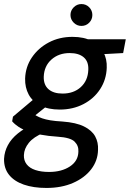

<svg xmlns="http://www.w3.org/2000/svg" viewBox="-50 -696 641 948"><path d="M179 232Q115 232 67.5 215.5Q20 199 -5.5 167Q-31 135 -30 88Q-28 52 -11 20.5Q6 -11 38 -37Q70 -63 117 -84L165 -40Q116 -20 92.5 9Q69 38 68 70Q67 96 81.5 115Q96 134 124.5 143.5Q153 153 192 153Q254 153 295 126Q336 99 337 53Q339 24 318.5 3.5Q298 -17 235 -21Q188 -24 151.5 -31Q115 -38 88 -47.5Q61 -57 42 -69.5Q23 -82 10 -97L14 -120L128 -216L201 -188L78 -90L106 -139Q118 -131 130.5 -124Q143 -117 159 -111.5Q175 -106 198.5 -102Q222 -98 258 -96Q326 -91 365 -71.5Q404 -52 420 -22.5Q436 7 434 44Q433 97 400.5 139.5Q368 182 311 207Q254 232 179 232ZM245 -155Q188 -155 149 -175Q110 -195 91.5 -229.5Q73 -264 74 -308Q76 -366 107.5 -412.5Q139 -459 191 -486.5Q243 -514 308 -514Q365 -514 403.5 -493.5Q442 -473 460.5 -438.5Q479 -404 477 -361Q475 -303 444.5 -256Q414 -209 362 -182Q310 -155 245 -155ZM259 -234Q314 -234 349 -266Q384 -298 386 -351Q388 -392 363.5 -413Q339 -434 294 -434Q240 -434 204 -402Q168 -370 166 -317Q165 -277 189.5 -255.5Q214 -234 259 -234ZM375 -424 364 -502H571L558 -434ZM352 -568Q330 -568 314 -584Q298 -600 298 -622Q298 -644 314 -660Q330 -676 352 -676Q375 -676 390.5 -660Q406 -644 406 -622Q406 -600 390.5 -584Q375 -568 352 -568Z"/></svg>

Font: DM Sans 16pt Medium
Style: Italic
Weight: 500
Italic angle: -10°
Version: Version 4.004;gftools[0.9.30]